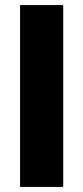

<svg xmlns="http://www.w3.org/2000/svg" viewBox="-20 -736 327 756"><path d="M229 -716V0H59V-716Z"/></svg>

Font: Almarai ExtraBold
Style: Regular
Weight: 800
Designer: Boutros International 2019
Foundry: Created by Boutros International 2019
Version: Version 1.10